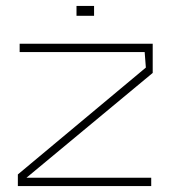

<svg xmlns="http://www.w3.org/2000/svg" viewBox="-20 -625 573 645"><path d="M69 -28H488V0H40V-39L470 -398L466 -450H46V-478H493V-380ZM237 -605H296V-572H237Z"/></svg>

Font: Turret Road ExtraLight
Style: Regular
Weight: 275
Designer: Noponies
Foundry: Noponies
Version: Version 1.001; ttfautohint (v1.8)